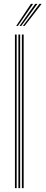

<svg xmlns="http://www.w3.org/2000/svg" viewBox="-20 -980 237 1000"><path d="M94 0V-800H103.2V0ZM57.8 0V-800H66.8V0ZM75.8 0V-800H85V0ZM64.5 -845 141.2 -959.8H152.5L73.2 -845ZM99.2 -845 185.5 -959.8H196.8L108.2 -845ZM81.8 -845 163.2 -959.8H174.8L90.8 -845Z"/></svg>

Font: Big Shoulders Inline Display Light
Style: Regular
Weight: 300
Designer: Patric King
Foundry: XO Type Co
Version: Version 1.000